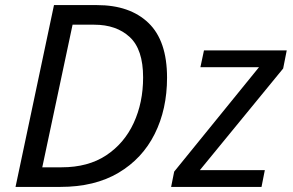

<svg xmlns="http://www.w3.org/2000/svg" viewBox="-20 -734 1152 754"><path d="M41 0 192 -714H361Q490 -714 563 -644Q636 -574 636 -429Q636 -305 587.5 -208Q539 -111 445.5 -55.5Q352 0 217 0ZM146 -77H222Q326 -77 397 -124Q468 -171 505 -251Q542 -331 542 -430Q542 -540 489.5 -588.5Q437 -637 350 -637H265ZM652 0 664 -60 997 -470H767L781 -536H1106L1092 -465L765 -66H1020L1007 0Z"/></svg>

Font: Noto IKEA Latin
Style: Italic
Weight: 400
Italic angle: -12°
Designer: Monotype Design Team
Foundry: Monotype Imaging Inc.
Version: Version 1.0